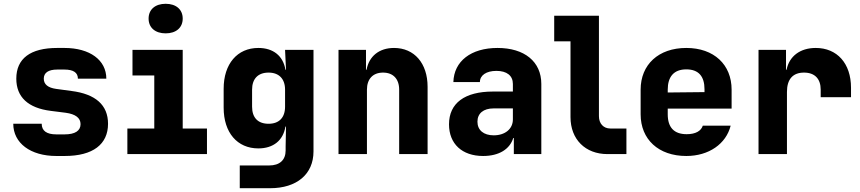

<svg xmlns="http://www.w3.org/2000/svg" viewBox="-20 -813 4540 1013"><path d="M321 10C471 10 550 -52 550 -160C550 -259 484 -317 357 -333L276 -344C233 -350 211 -368 211 -398C211 -429 235 -446 282 -446H320C367 -446 391 -430 391 -398H541C541 -496 454 -560 320 -560H282C140 -560 66 -504 66 -398C66 -301 128 -243 248 -228L327 -218C378 -211 405 -191 405 -158C405 -123 376 -104 321 -104H277C226 -104 200 -123 200 -160H50C50 -58 141 10 277 10Z M854 -637C909 -637 944 -667 944 -715C944 -763 909 -793 854 -793C799 -793 764 -763 764 -715C764 -667 799 -637 854 -637ZM1072 0V-135H944V-550H679V-415H794V-135H652V0Z M1489 -445H1486C1474 -518 1422 -560 1343 -560C1232 -560 1160 -476 1160 -345V-245C1160 -113 1232 -30 1343 -30C1422 -30 1474 -72 1486 -145H1489L1487 -40V-19C1487 31 1456 60 1400 60H1245V180H1405C1546 180 1634 106 1634 -14V-550H1484ZM1397 -160C1341 -160 1310 -192 1310 -250V-340C1310 -397 1341 -430 1397 -430C1452 -430 1484 -397 1484 -340V-250C1484 -192 1452 -160 1397 -160Z M2059 -560C1980 -560 1927 -516 1914 -445H1911V-550H1766V0H1916V-340C1916 -397 1948 -430 2001 -430C2054 -430 2086 -397 2086 -340V0H2236V-355C2236 -479 2166 -560 2059 -560Z M2605 -560C2465 -560 2375 -490 2372 -380H2512C2512 -416 2546 -439 2599 -439C2654 -439 2686 -414 2686 -370V-330H2581C2432 -330 2349 -269 2349 -157C2349 -54 2418 10 2529 10C2613 10 2670 -26 2688 -85H2691V0H2836V-370C2836 -488 2747 -560 2605 -560ZM2585 -99C2532 -99 2499 -126 2499 -171C2499 -215 2531 -241 2584 -241H2686V-183C2686 -132 2644 -99 2585 -99Z M3285 0V-135H3200C3164 -135 3140 -161 3140 -200V-730H2904V-595H2990V-195C2990 -78 3068 0 3185 0Z M3840 -340C3840 -472 3747 -560 3601 -560C3454 -560 3360 -472 3360 -340V-210C3360 -78 3454 10 3601 10C3720 10 3811 -54 3835 -150H3688C3679 -122 3650 -105 3603 -105C3536 -105 3503 -141 3503 -210V-240H3840ZM3503 -340C3503 -408 3535 -447 3601 -447C3666 -447 3697 -410 3697 -342V-327L3503 -325Z M4284 -560C4201 -560 4144 -516 4130 -445H4127V-550H3982V0H4132V-328C4132 -395 4163 -430 4222 -430C4279 -430 4310 -397 4310 -340V-300H4470V-350C4470 -479 4396 -560 4284 -560Z"/></svg>

Font: Tekne LDO ExtraBold
Style: Regular
Weight: 800
Monospace: yes
Designer: Alessio Laiso, Mario Rullo, Paolo Rosset
Foundry: Alessio Laiso
Version: Version 1.000;hotconv 1.0.109;makeotfexe 2.5.65596